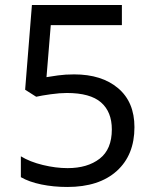

<svg xmlns="http://www.w3.org/2000/svg" viewBox="-20 -734 612 764"><path d="M275 -438Q385 -438 450 -383Q515 -328 515 -228Q515 -117 444.5 -53.5Q374 10 248 10Q193 10 144.5 0Q96 -10 63 -29V-112Q99 -90 150.5 -77.5Q202 -65 249 -65Q328 -65 376.5 -102.5Q425 -140 425 -219Q425 -289 382 -326.5Q339 -364 246 -364Q218 -364 182 -359Q146 -354 124 -349L80 -377L107 -714H465V-634H182L165 -427Q182 -430 211 -434Q240 -438 275 -438Z"/></svg>

Font: Noto Sans Tifinagh
Style: Regular
Weight: 400
Designer: JamraPatel
Foundry: JamraPatel LLC
Version: Version 2.004; ttfautohint (v1.8.4.7-5d5b)